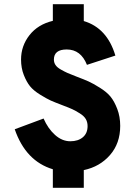

<svg xmlns="http://www.w3.org/2000/svg" viewBox="-20 -803 651 912"><path d="M231 89V1Q102 -38 50 -189L187 -240Q208 -192 241.5 -162Q275 -132 314 -132Q351 -132 373.5 -151Q396 -170 396 -204Q396 -223 387.5 -237.5Q379 -252 359 -264.5Q339 -277 324 -284Q309 -291 277 -303Q240 -317 221 -325.5Q202 -334 170.5 -353.5Q139 -373 122.5 -393.5Q106 -414 93 -447Q80 -480 80 -520Q80 -585 120 -636Q160 -687 231 -704V-783H378V-703Q489 -670 528 -539L393 -495Q364 -568 297 -568Q236 -568 236 -520Q236 -506 243.5 -494.5Q251 -483 268.5 -473Q286 -463 300.5 -456.5Q315 -450 344 -439Q381 -425 401 -416Q421 -407 454 -386.5Q487 -366 505 -344Q523 -322 537 -285.5Q551 -249 551 -205Q551 -122 502.5 -66.5Q454 -11 378 5V89Z"/></svg>

Font: Overpass Heavy
Style: Regular
Weight: 900
Designer: Delve Withrington, Thomas Jockin
Foundry: Delve Fonts
Version: Version 3.000;DELV;Overpass